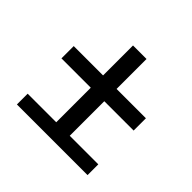

<svg xmlns="http://www.w3.org/2000/svg" viewBox="-142 -727 884 884"><g transform="rotate(45 300.0 -285.0)"><path d="M70 0V-70H256V-295H65V-375H256V-570H344V-375H535V-295H344V-70H530V0Z"/></g></svg>

Font: JetBrains Mono NL
Style: Regular
Weight: 400
Monospace: yes
Designer: Philipp Nurullin, Konstantin Bulenkov
Foundry: JetBrains
Version: Version 2.305; ttfautohint (v1.8.4.7-5d5b)